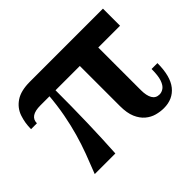

<svg xmlns="http://www.w3.org/2000/svg" viewBox="-112 -634 810 810"><g transform="rotate(-45 293.0 -229.5)"><path d="M574 -367H99Q35 -367 35 -324H0Q0 -361 11.5 -394.5Q23 -428 53.5 -448.5Q84 -469 138 -469H574ZM444 -392V-113Q444 -80 454.5 -62Q465 -44 487 -44Q500 -44 512 -52.5Q524 -61 531.5 -82.5Q539 -104 539 -144H574Q574 -66 543.5 -28Q513 10 459 10Q438 10 416 4Q394 -2 375.5 -17.5Q357 -33 345.5 -59.5Q334 -86 334 -128V-392ZM154 -377H189Q189 -265 186.5 -174Q184 -83 179 0H56Q74 -45 89.5 -86.5Q105 -128 117.5 -172Q130 -216 139.5 -266Q149 -316 154 -377Z"/></g></svg>

Font: Brygada 1918 SemiBold
Style: Regular
Weight: 600
Designer: Mateusz Machalski | Borys Kosmynka | Przemek Hoffer
Foundry: NIEPODLEGLA 2018
Version: Version 3.006